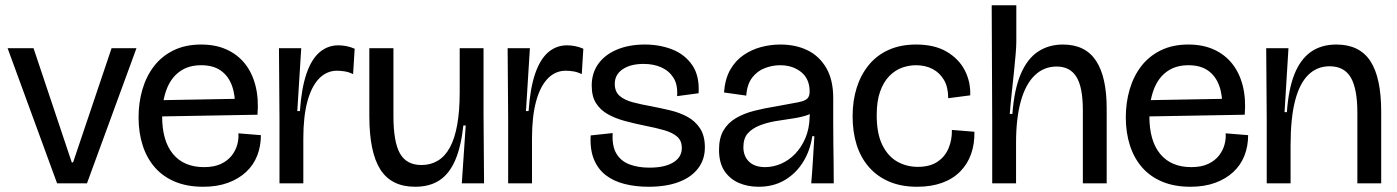

<svg xmlns="http://www.w3.org/2000/svg" viewBox="-20 -700 5334 733"><path d="M198 0 9 -516H108L254 -80H259L406 -516H501L312 0Z M756 13Q695 13 649 -6Q603 -25 572 -60Q541 -95 525 -144Q509 -193 509 -252Q509 -309 524 -359.5Q539 -410 568.5 -448Q598 -486 643 -508Q688 -530 748 -530Q803 -530 845 -511Q887 -492 915 -457Q943 -422 955.5 -372.5Q968 -323 963 -262L565 -255V-317L896 -323L877 -287Q879 -336 865.5 -373Q852 -410 823 -430.5Q794 -451 748 -451Q699 -451 665.5 -426.5Q632 -402 615.5 -357.5Q599 -313 599 -256Q599 -162 640.5 -112Q682 -62 759 -62Q798 -62 824 -74.5Q850 -87 865 -106.5Q880 -126 886 -148.5Q892 -171 890 -191L976 -184Q976 -142 962 -106Q948 -70 919.5 -43.5Q891 -17 850 -2Q809 13 756 13Z M1047 0V-245L1045 -516H1130L1115 -276H1125Q1131 -363 1150 -418.5Q1169 -474 1200 -500.5Q1231 -527 1272 -527Q1286 -527 1302 -524Q1318 -521 1334 -514L1328 -417Q1312 -425 1296 -427.5Q1280 -430 1267 -430Q1227 -430 1198 -400Q1169 -370 1153.5 -312.5Q1138 -255 1138 -172V0Z M1565 13Q1474 13 1432 -53Q1390 -119 1390 -257V-516H1482V-258Q1482 -158 1507 -114Q1532 -70 1589 -70Q1624 -70 1651.5 -86.5Q1679 -103 1697.5 -137Q1716 -171 1725.5 -223.5Q1735 -276 1735 -349V-516H1826V-264L1828 0H1743L1758 -221H1749Q1740 -139 1717.5 -87.5Q1695 -36 1657.5 -11.5Q1620 13 1565 13Z M1920 0V-245L1918 -516H2003L1988 -276H1998Q2004 -363 2023 -418.5Q2042 -474 2073 -500.5Q2104 -527 2145 -527Q2159 -527 2175 -524Q2191 -521 2207 -514L2201 -417Q2185 -425 2169 -427.5Q2153 -430 2140 -430Q2100 -430 2071 -400Q2042 -370 2026.5 -312.5Q2011 -255 2011 -172V0Z M2456 13Q2407 13 2365 2.5Q2323 -8 2293 -31Q2263 -54 2247.5 -91.5Q2232 -129 2235 -183L2319 -192Q2316 -143 2333 -114Q2350 -85 2383 -72.5Q2416 -60 2459 -60Q2518 -60 2550.5 -80Q2583 -100 2583 -135Q2583 -163 2565 -178.5Q2547 -194 2515.5 -203Q2484 -212 2443 -220Q2403 -228 2366 -238Q2329 -248 2300.5 -264Q2272 -280 2255.5 -306Q2239 -332 2239 -373Q2239 -421 2264 -456Q2289 -491 2335 -510.5Q2381 -530 2442 -530Q2499 -530 2547 -511Q2595 -492 2623 -451Q2651 -410 2647 -344L2565 -333Q2568 -376 2551.5 -402.5Q2535 -429 2505.5 -442.5Q2476 -456 2437 -456Q2387 -456 2357 -435.5Q2327 -415 2327 -380Q2327 -350 2345.5 -334Q2364 -318 2396 -309.5Q2428 -301 2468 -294Q2504 -287 2539.5 -278.5Q2575 -270 2604.5 -254Q2634 -238 2652.5 -210Q2671 -182 2671 -137Q2671 -91 2645 -57Q2619 -23 2571 -5Q2523 13 2456 13Z M2876 13Q2835 13 2801 -1.5Q2767 -16 2746 -47Q2725 -78 2725 -128Q2725 -173 2742 -202Q2759 -231 2789.5 -249Q2820 -267 2859.5 -277Q2899 -287 2943 -294Q3000 -304 3027 -309.5Q3054 -315 3062.5 -324Q3071 -333 3071 -350Q3071 -399 3038.5 -425Q3006 -451 2958 -451Q2929 -451 2900 -440Q2871 -429 2851.5 -403.5Q2832 -378 2829 -335L2744 -347Q2748 -399 2768 -434Q2788 -469 2819 -490Q2850 -511 2886 -520.5Q2922 -530 2959 -530Q3018 -530 3063 -508Q3108 -486 3134.5 -440.5Q3161 -395 3161 -326V-228Q3161 -190 3161.5 -152Q3162 -114 3162.5 -76Q3163 -38 3163 0H3077Q3081 -45 3083.5 -88.5Q3086 -132 3089 -180H3081Q3073 -125 3046 -81.5Q3019 -38 2976 -12.5Q2933 13 2876 13ZM2901 -62Q2932 -62 2962 -75Q2992 -88 3016 -113Q3040 -138 3055 -173.5Q3070 -209 3071 -254L3072 -276L3098 -285Q3087 -269 3062 -260.5Q3037 -252 3005 -247.5Q2973 -243 2940.5 -237.5Q2908 -232 2880 -221Q2852 -210 2835 -191Q2818 -172 2818 -138Q2818 -104 2839.5 -83Q2861 -62 2901 -62Z M3481 13Q3421 13 3375 -6.5Q3329 -26 3297.5 -62Q3266 -98 3250.5 -147Q3235 -196 3235 -256Q3235 -315 3250.5 -364.5Q3266 -414 3296.5 -451.5Q3327 -489 3372.5 -509.5Q3418 -530 3477 -530Q3548 -530 3594.5 -502.5Q3641 -475 3663.5 -431Q3686 -387 3684 -336L3600 -325Q3600 -367 3584 -394.5Q3568 -422 3540.5 -436.5Q3513 -451 3477 -451Q3450 -451 3423.5 -441.5Q3397 -432 3375 -409.5Q3353 -387 3340 -350.5Q3327 -314 3327 -260Q3327 -190 3348.5 -146.5Q3370 -103 3405.5 -83Q3441 -63 3484 -63Q3530 -63 3559 -82.5Q3588 -102 3601.5 -134.5Q3615 -167 3614 -204L3700 -197Q3701 -151 3687.5 -112.5Q3674 -74 3646 -45.5Q3618 -17 3576.5 -2Q3535 13 3481 13Z M3768 0V-226L3766 -680H3860V-541Q3860 -524 3857.5 -493.5Q3855 -463 3851 -425Q3847 -387 3842.5 -345.5Q3838 -304 3835 -265H3845Q3852 -359 3877 -417.5Q3902 -476 3943 -503Q3984 -530 4038 -530Q4123 -530 4164 -468.5Q4205 -407 4205 -286V0H4114V-279Q4114 -367 4089.5 -406.5Q4065 -446 4014 -446Q3965 -446 3930 -412Q3895 -378 3877 -313Q3859 -248 3859 -155V0Z M4525 13Q4464 13 4418 -6Q4372 -25 4341 -60Q4310 -95 4294 -144Q4278 -193 4278 -252Q4278 -309 4293 -359.5Q4308 -410 4337.5 -448Q4367 -486 4412 -508Q4457 -530 4517 -530Q4572 -530 4614 -511Q4656 -492 4684 -457Q4712 -422 4724.5 -372.5Q4737 -323 4732 -262L4334 -255V-317L4665 -323L4646 -287Q4648 -336 4634.5 -373Q4621 -410 4592 -430.5Q4563 -451 4517 -451Q4468 -451 4434.5 -426.5Q4401 -402 4384.5 -357.5Q4368 -313 4368 -256Q4368 -162 4409.5 -112Q4451 -62 4528 -62Q4567 -62 4593 -74.5Q4619 -87 4634 -106.5Q4649 -126 4655 -148.5Q4661 -171 4659 -191L4745 -184Q4745 -142 4731 -106Q4717 -70 4688.5 -43.5Q4660 -17 4619 -2Q4578 13 4525 13Z M4816 0V-245L4814 -516H4899L4884 -272H4893Q4899 -359 4921.5 -416Q4944 -473 4984 -501.5Q5024 -530 5082 -530Q5170 -530 5211.5 -467Q5253 -404 5253 -273V0H5162V-270Q5162 -361 5137 -404Q5112 -447 5056 -447Q5008 -447 4974.5 -414Q4941 -381 4924 -314.5Q4907 -248 4907 -144V0Z"/></svg>

Font: Bricolage Grotesque 96pt
Style: Regular
Weight: 400
Version: Version 1.001;gftools[0.9.33.dev8+g029e19f]